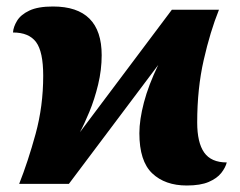

<svg xmlns="http://www.w3.org/2000/svg" viewBox="-20 -566 738 591"><path d="M555 5Q488 5 448.5 -32.5Q409 -70 409 -156Q409 -197 423 -250.5Q437 -304 467 -366L192 0H39Q66 -68 89.5 -153.5Q113 -239 113 -333Q113 -407 91 -436.5Q69 -466 20 -466Q21 -483 32.5 -502Q44 -521 70.5 -533.5Q97 -546 143 -546Q293 -546 293 -396Q293 -351 282 -305.5Q271 -260 255 -221.5Q239 -183 226 -159L509 -536H654Q627 -469 607 -381Q587 -293 587 -189Q587 -127 608.5 -96.5Q630 -66 678 -66Q674 -50 661 -33.5Q648 -17 622.5 -6Q597 5 555 5Z"/></svg>

Font: Noto Serif ExtraBold
Style: Regular
Weight: 800
Designer: Monotype Design Team
Foundry: Monotype Imaging Inc.
Version: Version 2.014